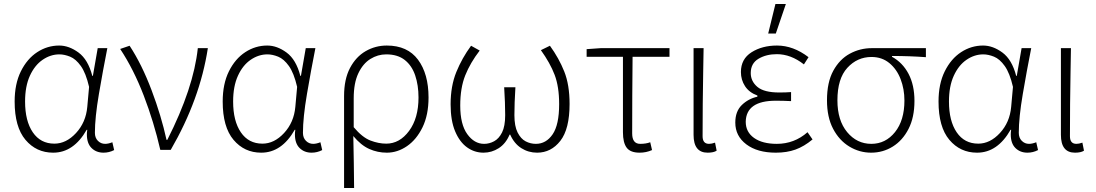

<svg xmlns="http://www.w3.org/2000/svg" viewBox="-20 -750 5463 957"><path d="M496 11Q460 11 436.5 -12Q413 -35 413 -80Q413 -91 415 -103H412Q347 11 245 11Q161 11 107 -53Q53 -117 53 -244Q53 -332 84 -394.5Q115 -457 165.5 -490Q216 -523 275 -523Q324 -523 371.5 -488Q419 -453 440 -372H443L467 -510H515Q493 -399 473 -281.5Q453 -164 453 -88Q453 -63 468 -48Q483 -33 504 -33Q520 -33 540 -41L549 -2Q524 11 496 11ZM251 -34Q310 -34 359 -87Q408 -140 415 -217L424 -317Q408 -386 383 -421Q358 -456 329.5 -467.5Q301 -479 276 -479Q232 -479 192.5 -452Q153 -425 129 -372.5Q105 -320 105 -244Q105 -147 143.5 -90.5Q182 -34 251 -34Z M831 -3H779Q747 -142 696.5 -273.5Q646 -405 579 -506L626 -522Q687 -429 735.5 -300.5Q784 -172 810 -53H814Q945 -311 966 -510H1016Q977 -255 831 -3Z M1533 11Q1497 11 1473.5 -12Q1450 -35 1450 -80Q1450 -91 1452 -103H1449Q1384 11 1282 11Q1198 11 1144 -53Q1090 -117 1090 -244Q1090 -332 1121 -394.5Q1152 -457 1202.5 -490Q1253 -523 1312 -523Q1361 -523 1408.5 -488Q1456 -453 1477 -372H1480L1504 -510H1552Q1530 -399 1510 -281.5Q1490 -164 1490 -88Q1490 -63 1505 -48Q1520 -33 1541 -33Q1557 -33 1577 -41L1586 -2Q1561 11 1533 11ZM1288 -34Q1347 -34 1396 -87Q1445 -140 1452 -217L1461 -317Q1445 -386 1420 -421Q1395 -456 1366.5 -467.5Q1338 -479 1313 -479Q1269 -479 1229.5 -452Q1190 -425 1166 -372.5Q1142 -320 1142 -244Q1142 -147 1180.5 -90.5Q1219 -34 1288 -34Z M1745 187H1695V-271Q1695 -355 1724.5 -411Q1754 -467 1802.5 -495Q1851 -523 1908 -523Q2011 -523 2063.5 -452.5Q2116 -382 2116 -264Q2116 -177 2086 -115.5Q2056 -54 2008.5 -21.5Q1961 11 1908 11Q1862 11 1820.5 -7.5Q1779 -26 1741 -72Q1744 66 1745 187ZM1905 -34Q1972 -34 2019 -97.5Q2066 -161 2066 -264Q2066 -325 2049.5 -374Q2033 -423 1997.5 -451Q1962 -479 1905 -479Q1863 -479 1826 -456Q1789 -433 1766 -384.5Q1743 -336 1743 -260V-116Q1786 -65 1826.5 -49.5Q1867 -34 1905 -34Z M2657 11Q2614 11 2578.5 -11.5Q2543 -34 2523 -79H2520Q2501 -34 2466 -11.5Q2431 11 2390 11Q2345 11 2308 -15.5Q2271 -42 2248.5 -95.5Q2226 -149 2226 -230Q2226 -321 2254.5 -391Q2283 -461 2328 -522L2371 -498Q2324 -437 2299 -374.5Q2274 -312 2274 -224Q2274 -130 2309 -81.5Q2344 -33 2393 -33Q2419 -33 2443 -46Q2467 -59 2482.5 -90Q2498 -121 2498 -176Q2498 -236 2493 -315H2549Q2544 -236 2544 -176Q2544 -121 2560 -89.5Q2576 -58 2600 -45.5Q2624 -33 2651 -33Q2702 -33 2734.5 -80.5Q2767 -128 2767 -231Q2767 -318 2744.5 -377Q2722 -436 2676 -500L2721 -522Q2766 -460 2792.5 -393.5Q2819 -327 2819 -232Q2819 -107 2773 -48Q2727 11 2657 11Z M3168 11Q3122 11 3103.5 -14Q3085 -39 3085 -91V-467H2904V-505L2974 -510H3317V-467H3133Q3131 -272 3131 -85Q3131 -33 3171 -33Q3200 -33 3221 -41L3230 -2Q3201 11 3168 11Z M3507 11Q3437 11 3437 -78V-510H3487L3485 -394Q3482 -230 3482 -71Q3482 -33 3514 -33Q3527 -33 3544 -39L3552 1Q3537 11 3507 11Z M3847 -583H3809L3845 -730H3897ZM3847 11Q3755 11 3700 -30.5Q3645 -72 3645 -139Q3645 -195 3677.5 -226.5Q3710 -258 3755 -268V-274Q3714 -289 3693.5 -320.5Q3673 -352 3673 -391Q3673 -456 3726 -489.5Q3779 -523 3853 -523Q3934 -523 4010 -465L3987 -429Q3922 -480 3852 -480Q3799 -480 3760.5 -457Q3722 -434 3722 -386Q3722 -345 3755 -317Q3788 -289 3864 -289Q3897 -289 3923 -291V-246Q3884 -248 3847 -248Q3699 -248 3697 -143Q3697 -92 3738.5 -62.5Q3780 -33 3852 -33Q3939 -33 4005 -91L4030 -55Q3988 -20 3945 -4.5Q3902 11 3847 11Z M4322 11Q4264 11 4213.5 -19.5Q4163 -50 4132.5 -108Q4102 -166 4102 -250Q4102 -340 4133.5 -397.5Q4165 -455 4216 -482.5Q4267 -510 4325 -510H4595V-465Q4514 -471 4426 -471V-467Q4479 -438 4508.5 -382Q4538 -326 4538 -247Q4538 -165 4508.5 -107.5Q4479 -50 4430 -19.5Q4381 11 4322 11ZM4323 -33Q4394 -33 4441 -91.5Q4488 -150 4488 -249Q4488 -306 4469 -355.5Q4450 -405 4413 -435.5Q4376 -466 4324 -466Q4253 -466 4203.5 -412Q4154 -358 4154 -250Q4154 -150 4202.5 -91.5Q4251 -33 4323 -33Z M5101 11Q5065 11 5041.5 -12Q5018 -35 5018 -80Q5018 -91 5020 -103H5017Q4952 11 4850 11Q4766 11 4712 -53Q4658 -117 4658 -244Q4658 -332 4689 -394.5Q4720 -457 4770.5 -490Q4821 -523 4880 -523Q4929 -523 4976.5 -488Q5024 -453 5045 -372H5048L5072 -510H5120Q5098 -399 5078 -281.5Q5058 -164 5058 -88Q5058 -63 5073 -48Q5088 -33 5109 -33Q5125 -33 5145 -41L5154 -2Q5129 11 5101 11ZM4856 -34Q4915 -34 4964 -87Q5013 -140 5020 -217L5029 -317Q5013 -386 4988 -421Q4963 -456 4934.5 -467.5Q4906 -479 4881 -479Q4837 -479 4797.5 -452Q4758 -425 4734 -372.5Q4710 -320 4710 -244Q4710 -147 4748.5 -90.5Q4787 -34 4856 -34Z M5338 11Q5268 11 5268 -78V-510H5318L5316 -394Q5313 -230 5313 -71Q5313 -33 5345 -33Q5358 -33 5375 -39L5383 1Q5368 11 5338 11Z"/></svg>

Font: LXGW 975 Gothic SC 200W
Style: Regular
Weight: 200
Version: Version 2.01;February 25, 2021